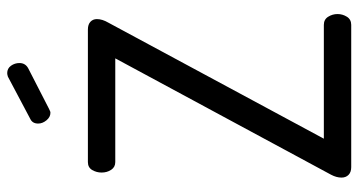

<svg xmlns="http://www.w3.org/2000/svg" viewBox="-251 -744 995 533"><g transform="rotate(-90 246.5 -477.5)"><path d="M49 0Q35 0 27.5 -7.5Q20 -15 20 -27Q20 -41 28 -56L351 -655H63Q49 -655 41.5 -666.5Q34 -678 34 -693Q34 -707 41 -719Q48 -731 63 -731H431Q445 -731 452.5 -724Q460 -717 460 -706Q460 -691 450 -674L128 -76H444Q459 -76 466.5 -64Q474 -52 474 -38Q474 -24 466.5 -12Q459 0 444 0ZM200 -835Q188 -835 179 -846Q170 -857 170 -869Q170 -885 183 -891L300 -953Q306 -955 310 -955Q323 -955 330.5 -944.5Q338 -934 338 -921Q338 -905 324 -897L211 -839Q208 -838 205.5 -836.5Q203 -835 200 -835Z"/></g></svg>

Font: Dosis Medium
Style: Regular
Weight: 500
Designer: EdgarTolentino, PabloImpallari, IginoMarini
Foundry: EdgarTolentino, PabloImpallari, IginoMarini
Version: Version 3.001; ttfautohint (v1.8.2)